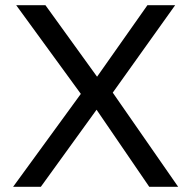

<svg xmlns="http://www.w3.org/2000/svg" viewBox="-20 -714 731 734"><path d="M550.5 0 333.2 -317.8H316.2L42 -694H153.8L369.5 -395.2H386.5L661 0ZM30.2 0 298.8 -368.5 362.5 -313 136.2 0ZM393.2 -334.8 330 -390.8 543.5 -694H649.5Z"/></svg>

Font: Outfit Thin
Style: Regular
Weight: 100
Designer: Rodrigo Fuenzalida
Foundry: fragTYPE
Version: Version 1.000